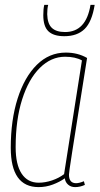

<svg xmlns="http://www.w3.org/2000/svg" viewBox="-20 -755 407 785"><path d="M287 10Q270 10 258.5 0Q247 -10 245 -26Q224 -11 196 -0.5Q168 10 138 10Q24 10 24 -151Q24 -264 52 -352Q80 -440 130.5 -490Q181 -540 249 -540Q298 -540 336 -518Q312 -368 297.5 -275.5Q283 -183 275 -133Q267 -83 264.5 -63.5Q262 -44 262 -41Q262 -6 291 -6Q304 -6 323 -14L327 1Q307 10 287 10ZM242 -43 315 -508Q288 -523 246 -523Q189 -523 143 -477.5Q97 -432 70.5 -348.5Q44 -265 44 -153Q44 -82 68.5 -45Q93 -8 138 -8Q165 -8 193 -17.5Q221 -27 242 -43ZM243 -607Q199 -607 178 -627Q157 -647 157 -693Q157 -719 161 -735H177Q173 -720 173 -697Q174 -658 192 -641Q210 -624 246 -624Q332 -624 350 -735H367Q356 -666 326 -636.5Q296 -607 243 -607Z"/></svg>

Font: Georama SemiCondensed Thin
Style: Italic
Weight: 100
Width: 4
Italic angle: -9°
Designer: Jean-Baptiste Levee
Foundry: Production Type
Version: Version 1.000